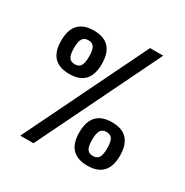

<svg xmlns="http://www.w3.org/2000/svg" viewBox="-178 -875 1025 1066"><g transform="rotate(30 335.0 -341.5)"><path d="M161.6 -383.3Q30.8 -383.3 30.8 -521.5Q30.8 -661.1 161.6 -661.1Q291.5 -661.1 291.5 -521.5Q291.5 -383.3 161.6 -383.3ZM161.6 -445.3Q187 -445.3 198.2 -462.6Q209.5 -480 209.5 -521.5Q209.5 -563.5 198.5 -581.3Q187.5 -599.1 161.6 -599.1Q135.3 -599.1 124 -580.8Q112.8 -562.5 112.8 -521.5Q112.8 -480.5 124 -462.9Q135.3 -445.3 161.6 -445.3ZM182.6 48.8H98.1L479 -732.4H563.5ZM503.4 7.3Q372.6 7.3 372.6 -130.9Q372.6 -270.5 503.4 -270.5Q633.3 -270.5 633.3 -130.9Q633.3 7.3 503.4 7.3ZM503.4 -54.7Q528.8 -54.7 540 -72Q551.3 -89.4 551.3 -130.9Q551.3 -172.9 540.3 -190.7Q529.3 -208.5 503.4 -208.5Q477.1 -208.5 465.8 -190.2Q454.6 -171.9 454.6 -130.9Q454.6 -89.8 465.8 -72.3Q477.1 -54.7 503.4 -54.7Z"/></g></svg>

Font: Cadman
Style: Bold
Weight: 700
Designer: Paul James MIller
Foundry: High-Logic / Made with FontCreator
Version: Version 2.114;March 28, 2021;FontCreator 13.0.0.2683 64-bit